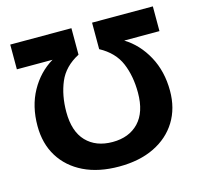

<svg xmlns="http://www.w3.org/2000/svg" viewBox="-105 -828 996 952"><g transform="rotate(-15 393.0 -352.0)"><path d="M393 -116Q478 -116 527.5 -168Q577 -220 577 -320Q577 -406 549 -472Q521 -538 447 -578V-714H759V-587H578Q648 -544 690.5 -466Q733 -388 733 -288Q733 -198 691.5 -131Q650 -64 574 -27Q498 10 393 10Q288 10 212 -27Q136 -64 94.5 -131Q53 -198 53 -289Q53 -390 95.5 -467Q138 -544 210 -587H27V-714H341V-578Q266 -539 237.5 -471.5Q209 -404 209 -319Q209 -219 258.5 -167.5Q308 -116 393 -116Z"/></g></svg>

Font: Noto Sans
Style: Bold
Weight: 700
Designer: Monotype Design Team
Foundry: Monotype Imaging Inc.
Version: Version 2.000;GOOG;noto-source:20170915:90ef993387c0; ttfaut